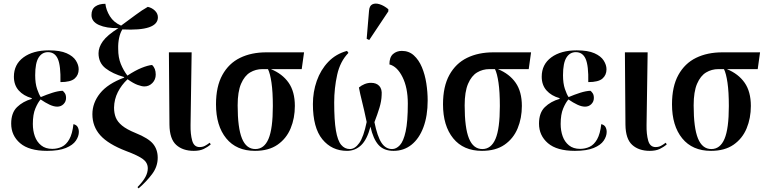

<svg xmlns="http://www.w3.org/2000/svg" viewBox="-20 -826 4244 1064"><path d="M241 10Q141 10 91.5 -32.5Q42 -75 42 -141Q42 -201 74.5 -232.5Q107 -264 156 -278V-282Q110 -295 83.5 -325Q57 -355 57 -401Q57 -469 110 -508Q163 -547 251 -547Q313 -547 349 -531Q385 -515 400.5 -490.5Q416 -466 416 -442Q416 -410 393.5 -390.5Q371 -371 315 -371Q317 -462 300.5 -499.5Q284 -537 246 -537Q213 -537 194 -507Q175 -477 175 -409Q175 -364 185.5 -333Q196 -302 206 -288Q239 -302 270.5 -312Q302 -322 327 -323Q334 -318 340 -308.5Q346 -299 346 -283Q346 -263 332 -249Q318 -235 297 -235Q278 -235 254.5 -246Q231 -257 205 -275Q190 -258 176 -225Q162 -192 162 -139Q162 -102 173 -71Q184 -40 208 -20.5Q232 -1 270 -1Q298 -1 322.5 -12.5Q347 -24 364 -54Q381 -84 387 -138Q404 -134 410.5 -122Q417 -110 417 -95Q417 -71 400.5 -46.5Q384 -22 345 -6Q306 10 241 10Z M748 218 742 211Q773 179 786 154.5Q799 130 799 107Q799 76 772.5 56Q746 36 679 11Q580 -27 536 -76Q492 -125 492 -193Q492 -256 534.5 -309Q577 -362 668 -396V-399Q604 -417 565 -447.5Q526 -478 526 -531Q526 -564 550 -597.5Q574 -631 636 -670Q570 -669 528.5 -687.5Q487 -706 487 -743Q487 -775 508 -790Q529 -805 564 -805Q568 -770 589 -736Q610 -702 651 -684Q699 -719 733 -744.5Q767 -770 799 -788Q822 -783 838.5 -767Q855 -751 855 -730Q855 -653 658 -663Q646 -644 640 -615.5Q634 -587 635 -555Q635 -507 649.5 -471.5Q664 -436 686 -407Q730 -436 765 -450Q800 -464 823 -466Q843 -447 843 -413Q843 -385 824.5 -366Q806 -347 780 -347Q766 -347 742.5 -355.5Q719 -364 687 -387Q653 -355 633 -315.5Q613 -276 612 -230Q612 -199 621.5 -175Q631 -151 656.5 -130Q682 -109 731 -89Q803 -60 828.5 -28.5Q854 3 854 48Q854 97 823 138.5Q792 180 748 218Z M1054 10Q993 10 956.5 -23Q920 -56 919 -135L916 -536H1042L1036 -133Q1035 -83 1045 -47Q1055 -11 1086 -11Q1103 -11 1116 -18Q1129 -25 1142 -35L1148 -26Q1131 -11 1109 -0.5Q1087 10 1054 10Z M1393 10Q1290 10 1233.5 -59.5Q1177 -129 1177 -248Q1177 -347 1212.5 -411Q1248 -475 1310.5 -505.5Q1373 -536 1456 -536H1665L1652 -443H1481Q1545 -417 1579.5 -367.5Q1614 -318 1614 -239Q1614 -171 1590.5 -114.5Q1567 -58 1518 -24Q1469 10 1393 10ZM1395 0Q1444 0 1468 -56.5Q1492 -113 1492 -238Q1492 -317 1484.5 -368Q1477 -419 1465 -443H1434Q1397 -443 1366 -424.5Q1335 -406 1316 -362Q1297 -318 1297 -242Q1297 -117 1321 -58.5Q1345 0 1395 0Z M1903 10Q1819 10 1766.5 -54Q1714 -118 1714 -249Q1714 -317 1735.5 -378Q1757 -439 1799 -483Q1841 -527 1903 -544L1911 -533Q1865 -486 1848.5 -411.5Q1832 -337 1832 -258Q1832 -159 1841.5 -103Q1851 -47 1870.5 -23.5Q1890 0 1919 0Q1947 0 1971 -33.5Q1995 -67 2012 -150Q1998 -217 1986.5 -262.5Q1975 -308 1969 -341Q1983 -353 2000.5 -360Q2018 -367 2036 -367Q2066 -367 2082 -349.5Q2098 -332 2095 -299Q2094 -266 2083 -229.5Q2072 -193 2055 -149Q2071 -70 2094 -35Q2117 0 2153 0Q2176 0 2196 -21.5Q2216 -43 2228 -97.5Q2240 -152 2240 -252Q2240 -340 2210.5 -399Q2181 -458 2138 -469Q2138 -509 2158 -526.5Q2178 -544 2207 -544Q2246 -544 2273.5 -519Q2301 -494 2318 -453.5Q2335 -413 2342.5 -364.5Q2350 -316 2350 -269Q2350 -184 2326.5 -121Q2303 -58 2260.5 -24Q2218 10 2161 10Q2107 10 2077.5 -23Q2048 -56 2033 -124Q2014 -52 1981 -21Q1948 10 1903 10ZM2026 -604 2012 -611 2025 -766Q2027 -794 2043.5 -802Q2060 -810 2084 -802.5Q2108 -795 2132 -775V-763Z M2651 10Q2548 10 2491.5 -59.5Q2435 -129 2435 -248Q2435 -347 2470.5 -411Q2506 -475 2568.5 -505.5Q2631 -536 2714 -536H2923L2910 -443H2739Q2803 -417 2837.5 -367.5Q2872 -318 2872 -239Q2872 -171 2848.5 -114.5Q2825 -58 2776 -24Q2727 10 2651 10ZM2653 0Q2702 0 2726 -56.5Q2750 -113 2750 -238Q2750 -317 2742.5 -368Q2735 -419 2723 -443H2692Q2655 -443 2624 -424.5Q2593 -406 2574 -362Q2555 -318 2555 -242Q2555 -117 2579 -58.5Q2603 0 2653 0Z M3166 10Q3066 10 3016.5 -32.5Q2967 -75 2967 -141Q2967 -201 2999.5 -232.5Q3032 -264 3081 -278V-282Q3035 -295 3008.5 -325Q2982 -355 2982 -401Q2982 -469 3035 -508Q3088 -547 3176 -547Q3238 -547 3274 -531Q3310 -515 3325.5 -490.5Q3341 -466 3341 -442Q3341 -410 3318.5 -390.5Q3296 -371 3240 -371Q3242 -462 3225.5 -499.5Q3209 -537 3171 -537Q3138 -537 3119 -507Q3100 -477 3100 -409Q3100 -364 3110.5 -333Q3121 -302 3131 -288Q3164 -302 3195.5 -312Q3227 -322 3252 -323Q3259 -318 3265 -308.5Q3271 -299 3271 -283Q3271 -263 3257 -249Q3243 -235 3222 -235Q3203 -235 3179.5 -246Q3156 -257 3130 -275Q3115 -258 3101 -225Q3087 -192 3087 -139Q3087 -102 3098 -71Q3109 -40 3133 -20.5Q3157 -1 3195 -1Q3223 -1 3247.5 -12.5Q3272 -24 3289 -54Q3306 -84 3312 -138Q3329 -134 3335.5 -122Q3342 -110 3342 -95Q3342 -71 3325.5 -46.5Q3309 -22 3270 -6Q3231 10 3166 10Z M3581 10Q3520 10 3483.5 -23Q3447 -56 3446 -135L3443 -536H3569L3563 -133Q3562 -83 3572 -47Q3582 -11 3613 -11Q3630 -11 3643 -18Q3656 -25 3669 -35L3675 -26Q3658 -11 3636 -0.5Q3614 10 3581 10Z M3920 10Q3817 10 3760.5 -59.5Q3704 -129 3704 -248Q3704 -347 3739.5 -411Q3775 -475 3837.5 -505.5Q3900 -536 3983 -536H4192L4179 -443H4008Q4072 -417 4106.5 -367.5Q4141 -318 4141 -239Q4141 -171 4117.5 -114.5Q4094 -58 4045 -24Q3996 10 3920 10ZM3922 0Q3971 0 3995 -56.5Q4019 -113 4019 -238Q4019 -317 4011.5 -368Q4004 -419 3992 -443H3961Q3924 -443 3893 -424.5Q3862 -406 3843 -362Q3824 -318 3824 -242Q3824 -117 3848 -58.5Q3872 0 3922 0Z"/></svg>

Font: Noto Serif Display Condensed SemiBold
Style: Regular
Weight: 600
Width: 3
Designer: Monotype Design Team
Foundry: Monotype Imaging Inc.
Version: Version 2.009